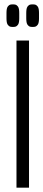

<svg xmlns="http://www.w3.org/2000/svg" viewBox="-20 -862 199 882"><path d="M55.7 0V-675.8H113.3V0ZM159.2 -801.8Q159.2 -801.8 159.2 -778.3Q159.2 -757.8 154.3 -750L152.3 -747.1L148.4 -743.2Q143.6 -738.3 131.8 -738.3H127.9Q116.2 -738.3 111.3 -743.2L107.4 -747.1L105.5 -750Q100.6 -757.8 100.6 -778.3Q100.6 -778.3 100.6 -801.8Q100.6 -822.3 105.5 -830.1L107.4 -833L111.3 -836.9Q116.2 -841.8 127.9 -841.8H131.8Q143.6 -841.8 148.4 -836.9L152.3 -833L154.3 -830.1Q159.2 -822.3 159.2 -801.8ZM68.4 -801.8V-778.3Q68.4 -757.8 63.5 -750L61.5 -747.1L57.6 -743.2Q52.7 -738.3 41 -738.3H37.1Q25.4 -738.3 20.5 -743.2L16.6 -747.1L14.6 -750Q9.8 -757.8 9.8 -778.3V-801.8Q9.8 -822.3 14.6 -830.1L16.6 -833L20.5 -836.9Q25.4 -841.8 37.1 -841.8H41Q52.7 -841.8 57.6 -836.9L61.5 -833L63.5 -830.1Q68.4 -822.3 68.4 -801.8Z"/></svg>

Font: Vancouver Drive
Style: Regular
Weight: 400
Designer: Valery Zaveryaev
Foundry: Cyreal (www.cyreal.org)
Version: Version 1.06